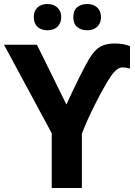

<svg xmlns="http://www.w3.org/2000/svg" viewBox="-20 -937 671 957"><path d="M627.9 -707V-595.2Q606.4 -601.1 590.8 -601.1Q563 -601.1 533.2 -557.6Q503.4 -514.2 459 -427.2Q414.6 -340.3 388.2 -271V0H237.8V-272.9L0 -713.9H164.1L311 -416Q382.3 -571.8 425.3 -645Q451.2 -688 479.5 -704.1Q507.8 -720.2 551.8 -720.2Q595.7 -720.2 627.9 -707ZM345.2 -851.6Q345.7 -885.7 365.2 -901.4Q384.8 -917 415 -917Q445.3 -917 464.8 -899.4Q483.4 -881.8 483.4 -851.6Q483.4 -821.3 464.4 -803.7Q445.3 -786.1 415 -786.1Q384.8 -786.1 365.2 -801.8Q345.7 -817.4 345.2 -851.6ZM266.6 -803.7Q248 -786.1 216.8 -786.1Q185.5 -786.1 167 -803.2Q148.4 -820.3 148.4 -851.6Q148.4 -882.8 167 -899.9Q185.5 -917 216.8 -917Q248 -917 266.6 -898.9Q285.2 -880.9 285.2 -851.6Q285.2 -822.3 266.6 -803.7Z"/></svg>

Font: NotoSans-Bold
Style: Bold
Weight: 700
Designer: Monotype Design team
Foundry: Monotype Imaging Inc.
Version: Version 1.04